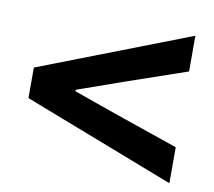

<svg xmlns="http://www.w3.org/2000/svg" viewBox="-62 -697 713 641"><g transform="rotate(10 294.5 -376.0)"><path d="M550.8 -126 38.1 -324.2V-427.7L550.8 -626V-504.9L340.8 -432.6L188.5 -378.9V-374L340.8 -320.3L550.8 -248Z"/></g></svg>

Font: Nasu
Style: Bold
Weight: 700
Designer: Ryoko NISHIZUKA (kana &amp; ideographs); Paul D. Hunt (Latin, Greek &amp; Cyrillic); Wenlong ZHANG (bopomofo); Sandoll C
Version: Version 2014.1215